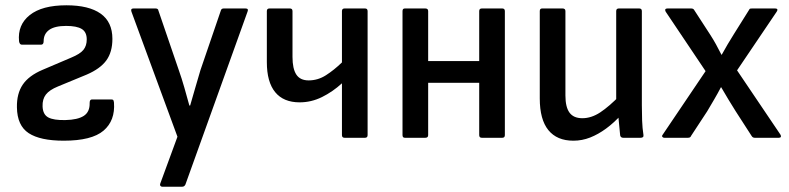

<svg xmlns="http://www.w3.org/2000/svg" viewBox="-20 -521 2983 726"><path d="M221 11Q132 11 88.5 -17.5Q45 -46 44 -115Q43 -167 66 -201Q89 -235 141 -257L249 -303Q283 -317 295.5 -332.5Q308 -348 308 -372Q308 -400 289 -411.5Q270 -423 230 -423Q187 -423 166 -408Q145 -393 145 -365Q145 -352 135 -352H63Q54 -352 52 -365Q46 -427 92.5 -464Q139 -501 231 -501Q316 -501 360.5 -469.5Q405 -438 405 -374Q405 -324 382 -292.5Q359 -261 308 -239L199 -194Q167 -181 153.5 -163.5Q140 -146 141 -119Q142 -88 162.5 -77Q183 -66 227 -67Q274 -68 297 -83Q320 -98 319 -132Q319 -145 328 -145H400Q406 -145 408 -143Q410 -141 411 -133Q416 -65 371.5 -27Q327 11 221 11Z M593 185Q589 185 586.5 181.5Q584 178 586 173L651 -4L477 -477Q473 -489 485 -489H568Q578 -489 579 -481L656 -256Q667 -225 677 -190Q687 -155 696 -122H699Q708 -155 718.5 -189.5Q729 -224 738 -256L815 -481Q817 -489 826 -489H908Q921 -489 916 -477L681 177Q677 185 669 185Z M1283 0Q1273 0 1273 -10V-206Q1238 -174 1197.5 -154Q1157 -134 1113 -134Q1052 -134 1020.5 -172.5Q989 -211 989 -286V-479Q989 -489 999 -489H1076Q1086 -489 1086 -479V-306Q1086 -261 1100.5 -239Q1115 -217 1147 -217Q1182 -217 1212.5 -236.5Q1243 -256 1273 -285V-479Q1273 -489 1283 -489H1360Q1370 -489 1370 -479V-10Q1370 0 1360 0Z M1802 0Q1792 0 1792 -10V-479Q1792 -489 1802 -489H1879Q1889 -489 1889 -479V-10Q1889 0 1879 0ZM1511 0Q1502 0 1502 -10V-479Q1502 -489 1511 -489H1588Q1599 -489 1599 -479V-10Q1599 0 1588 0ZM1585 -208V-290H1810V-208Z M2148 11Q2086 11 2053.5 -29Q2021 -69 2021 -149V-479Q2021 -489 2030 -489H2107Q2118 -489 2118 -479V-160Q2118 -116 2133.5 -95Q2149 -74 2182 -74Q2216 -74 2249.5 -96Q2283 -118 2326 -162L2330 -88Q2302 -57 2272 -35Q2242 -13 2211.5 -1Q2181 11 2148 11ZM2337 0Q2327 0 2325 -9Q2323 -29 2321 -50.5Q2319 -72 2317 -93L2310 -132V-479Q2310 -489 2320 -489H2397Q2407 -489 2407 -479V-123Q2407 -93 2408 -65Q2409 -37 2413 -11Q2415 0 2402 0Z M2492 0Q2487 0 2484.5 -3.5Q2482 -7 2486 -12L2648 -252L2497 -477Q2494 -483 2496 -486Q2498 -489 2504 -489H2593Q2602 -489 2605 -483L2666 -389Q2677 -372 2687.5 -353Q2698 -334 2708 -314H2709Q2720 -334 2731.5 -353.5Q2743 -373 2755 -392L2812 -483Q2814 -488 2817.5 -488.5Q2821 -489 2824 -489H2911Q2917 -489 2919 -486Q2921 -483 2917 -477L2767 -255L2931 -12Q2934 -7 2932.5 -3.5Q2931 0 2925 0H2834Q2826 0 2822 -7L2762 -100Q2748 -122 2734.5 -144.5Q2721 -167 2707 -191H2706Q2694 -168 2680.5 -145Q2667 -122 2654 -100L2593 -7Q2591 0 2581 0Z"/></svg>

Font: Sofia Sans Semi Condensed SemiBold
Style: Regular
Weight: 600
Designer: Botio Nikoltchev, Ani Petrova
Foundry: lettersoup
Version: Version 4.100